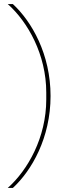

<svg xmlns="http://www.w3.org/2000/svg" viewBox="-20 -780 372 938"><path d="M227 -311C227 -515 135 -675 43 -760H18C116 -673 206 -513 206 -328V-294C206 -109 116 51 18 138H43C135 53 227 -107 227 -311Z"/></svg>

Font: IBM Plex Arabic Thin
Style: Regular
Weight: 100
Designer: Mike Abbink, Paul van der Laan, Pieter van Rosmalen, Wael Morcos, Khajak Apelian
Foundry: Bold Monday
Version: Version 1.0